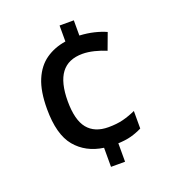

<svg xmlns="http://www.w3.org/2000/svg" viewBox="-134 -825 840 937"><g transform="rotate(-20 286.0 -357.0)"><path d="M356 -645Q396 -643 431 -634.5Q466 -626 492 -614L460 -528Q432 -540 399.5 -548Q367 -556 339 -556Q265 -556 229 -508Q193 -460 193 -363Q193 -265 229.5 -220.5Q266 -176 337 -176Q381 -176 414 -184.5Q447 -193 480 -208V-117Q452 -103 422.5 -95Q393 -87 355 -86V10H282V-89Q191 -102 138 -165.5Q85 -229 85 -362Q85 -454 109.5 -512Q134 -570 178.5 -601Q223 -632 282 -641V-724H356Z"/></g></svg>

Font: Noto Sans Myanmar Medium
Style: Regular
Weight: 500
Designer: Monotype Design Team
Foundry: Monotype Imaging Inc.
Version: Version 2.107; ttfautohint (v1.8.4.7-5d5b)